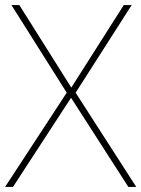

<svg xmlns="http://www.w3.org/2000/svg" viewBox="-23 -734 555 754"><path d="M512 0H481L256 -350L28 0H-3L239 -370L22 -714H53L257 -390L463 -714H494L274 -370Z"/></svg>

Font: Noto Sans Oriya Thin
Style: Regular
Weight: 100
Designer: Amélie Bonet and Sol Matas
Foundry: Google LLC
Version: Version 2.006; ttfautohint (v1.8.4.7-5d5b)